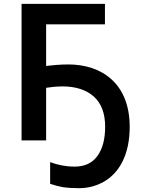

<svg xmlns="http://www.w3.org/2000/svg" viewBox="-20 -734 743 1004"><path d="M306.2 -282.2C375.5 -282.2 430.2 -264.6 470.2 -229.5C509.8 -194.3 529.8 -141.6 529.8 -70.8C529.8 -6.8 516.6 43.5 489.7 81.1C462.9 118.7 422.9 137.2 370.1 137.2C323.2 137.2 283.2 128.9 242.2 113.8V227.1C264.2 234.9 286.1 240.7 308.6 244.6C330.6 248 358.9 250 393.1 250C440.9 250 484.9 238.3 525.4 214.8C606 167.5 658.2 71.8 658.2 -70.8C658.2 -301.3 507.3 -397 337.9 -397C296.9 -397 252.9 -393.1 221.2 -389.2V-606.9H528.8V-713.9H92.8V0H221.2V-274.9C230.5 -276.4 243.2 -277.8 259.8 -279.8C275.9 -281.2 291.5 -282.2 306.2 -282.2Z"/></svg>

Font: Noto Reveo Sans
Style: Regular
Weight: 600
Designer: Monotype Design Team
Foundry: Monotype Imaging Inc.
Version: Version 2.007